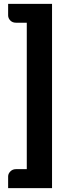

<svg xmlns="http://www.w3.org/2000/svg" viewBox="-20 -798 360 980"><path d="M245.6 -778.3V162.1H21.5V102.5Q21.5 88.4 33.2 76.7Q44.4 65.4 61.5 65.4H116.7V-682.1H61.5Q43.9 -682.1 33.2 -692.9Q21.5 -704.6 21.5 -719.7V-778.3Z"/></svg>

Font: Lato-ExtraBold
Style: Regular
Weight: 500
Designer: Lukasz Dziedzic with Adam Twardoch and Botio Nikoltchev
Foundry: tyPoland Lukasz Dziedzic
Version: ""